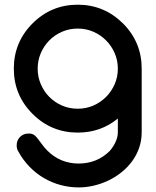

<svg xmlns="http://www.w3.org/2000/svg" viewBox="-20 -567 665 821"><path d="M483.9 -60.1Q410.6 0 312.5 0Q199.2 0 119.1 -80.1Q39.1 -160.2 39.1 -273.4Q39.1 -386.7 119.1 -466.8Q199.2 -546.9 312.5 -546.9Q424.8 -546.9 505.9 -466.8Q585.9 -386.7 585.9 -273.4V-2Q585.9 33.2 575.2 64.5Q564.5 95.7 545.4 121.8Q526.4 147.9 500.5 168.9Q474.6 189.9 444.6 204.3Q414.6 218.8 381.8 226.6Q349.1 234.4 316.4 234.4Q277.3 234.4 239.7 224.4Q202.1 214.4 168.5 194.8Q134.8 175.3 106.7 146.5Q78.6 117.7 59.1 82Q51.3 70.8 51.3 54.7Q51.3 32.7 65.9 18.3Q80.6 3.9 102.5 3.9Q117.2 3.9 126.7 10.7Q136.2 17.6 152.8 41Q169.4 64.5 182.1 76.7Q237.8 132.3 316.4 132.3Q395.5 132.3 450.2 77.6Q483.9 36.6 483.9 -2ZM312.5 -444.8Q276.4 -444.8 245.1 -431.2Q213.9 -417.5 190.9 -394.3Q168 -371.1 154.5 -339.8Q141.1 -308.6 141.1 -273.4Q141.1 -238.3 154.5 -207Q168 -175.8 190.9 -152.6Q213.9 -129.4 245.1 -115.7Q276.4 -102.1 312.5 -102.1Q348.1 -102.1 379.4 -115.7Q410.6 -129.4 433.8 -152.8Q457 -176.3 470.5 -207.3Q483.9 -238.3 483.9 -273.4Q483.9 -308.6 470.5 -339.6Q457 -370.6 433.8 -394Q410.6 -417.5 379.4 -431.2Q348.1 -444.8 312.5 -444.8Z"/></svg>

Font: Comfortaa
Style: Bold
Weight: 700
Designer: Johan Aakerlund
Foundry: Johan Aakerlund
Version: Version 2.001; ttfautohint (v1.4.1)